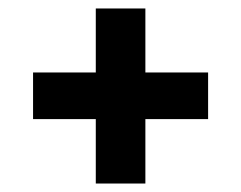

<svg xmlns="http://www.w3.org/2000/svg" viewBox="-20 -550 569 453"><path d="M206 -117V-269H58V-379H206V-530H323V-379H471V-269H323V-117Z"/></svg>

Font: Bricolage Grotesque 12pt Bricolage Grotesque 10pt Regular
Style: Bold
Weight: 700
Designer: Mathieu Triay
Foundry: Atelier Triay
Version: Version 1.001; ttfautohint (v1.8.4.7-5d5b);gftools[0.9.33.de